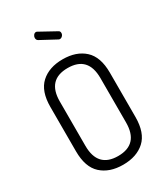

<svg xmlns="http://www.w3.org/2000/svg" viewBox="-231 -1056 1013 1163"><g transform="rotate(-30 276.0 -474.5)"><path d="M68 -208V-518Q68 -628 124.5 -679.5Q181 -731 276 -731Q371 -731 427.5 -679.5Q484 -628 484 -518V-208Q484 -97 427.5 -45.5Q371 6 276 6Q181 6 124.5 -45.5Q68 -97 68 -208ZM134 -208Q134 -55 276 -55Q418 -55 418 -208V-518Q418 -670 276 -670Q134 -670 134 -518ZM195 -927Q195 -937 202 -946Q209 -955 219 -955Q224 -955 228 -952L339 -891Q350 -886 350 -873Q350 -862 342 -853.5Q334 -845 324 -845Q318 -845 314 -848L208 -905Q195 -911 195 -927Z"/></g></svg>

Font: Terminal Dosis
Style: Regular
Weight: 400
Designer: Edgar Tolentino, Pablo Impallari, Igino Marini
Foundry: Edgar Tolentino, Pablo Impallari, Igino Marini
Version: Version 1.007